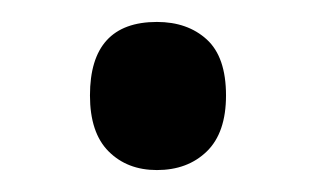

<svg xmlns="http://www.w3.org/2000/svg" viewBox="-20 -570 288 175"><path d="M62 -483Q62 -550 123 -550Q151 -550 168.5 -534Q186 -518 186 -483Q186 -449 168.5 -432Q151 -415 123 -415Q96 -415 79 -432Q62 -449 62 -483Z"/></svg>

Font: Advent Sans Logo
Style: Regular
Weight: 400
Designer: Types & Symbols
Foundry: Types & Symbols
Version: Version 1.002